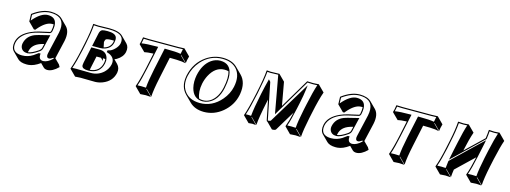

<svg xmlns="http://www.w3.org/2000/svg" viewBox="-14 -1034 4503 1695"><g transform="rotate(15 2238.0 -186.5)"><path d="M200.7 -41Q233.9 -43.5 293 -84Q308.6 -95.7 312.5 -109.9L321.3 -147.9L311.5 -145.5Q228 -125 207 -66.9Q203.6 -56.6 201.2 -45.4Q200.7 -42.5 200.7 -41ZM356.9 -336.9Q350.6 -337.4 343.3 -337.4Q285.6 -337.4 218.3 -256.8Q214.4 -252.4 211.4 -248.5L198.7 -249.5L142.1 -306.2L140.1 -373L144 -377Q228 -439 305.2 -439Q375.5 -438 408.7 -405.8L465.3 -349.1Q505.4 -307.1 487.3 -220.2Q486.3 -215.8 471.7 -152.8Q454.6 -80.6 448.2 -52.2L493.2 -7.3L504.9 13.7Q452.1 66.4 405.3 66.4Q383.3 65.9 371.1 54.2L338.4 21.5Q281.2 62.5 232.9 65.9Q223.6 66.4 214.4 66.4Q161.1 65.9 135.7 41.5L79.1 -15.1Q51.8 -43.9 63 -98.1Q79.1 -174.3 178.2 -218.8Q211.9 -233.9 250.5 -243.2L343.3 -264.2Q349.6 -267.6 351.6 -275.9Q358.9 -312 356.9 -336.9ZM301.3 -45.9V-47.9H299.3ZM374.5 -78.1Q378.4 -95.7 405.8 -213.4Q419.9 -274.4 420.9 -278.8Q446.3 -403.3 349.1 -424.8Q329.1 -428.7 305.2 -429.2Q231.4 -428.7 150.4 -369.1L151.9 -316.9Q224.1 -402.8 286.6 -403.8Q366.2 -403.8 367.7 -327.1Q367.7 -325.2 367.7 -324.2Q367.2 -301.3 361.3 -273.9Q356.9 -258.8 346.2 -254.4L252.9 -233.4Q132.3 -206.1 87.9 -133.8Q76.7 -114.7 72.8 -95.7Q57.6 -17.6 126 -2.9Q141.1 0 157.7 0Q209.5 0 254.9 -28.8Q271.5 -39.6 293 -56.2L295.9 -58.1H312L311 -47.4Q309.6 -1.5 349.1 0Q390.6 -1 435.5 -44.9L431.6 -52.2Q407.7 -35.2 393.6 -35.2Q374 -35.2 372.6 -58.1Q372.6 -60.1 372.1 -61Q372.6 -69.3 374.5 -78.1ZM353 -236.8 322.3 -107.9Q317.4 -88.4 298.3 -75.7Q233.4 -30.8 197.8 -30.8Q150.9 -30.8 136.7 -68.8Q133.3 -79.6 133.3 -89.8Q133.8 -97.2 134.8 -104Q149.9 -174.8 220.7 -202.1Q235.8 -208 252.4 -211.9Z M708 56.6Q708 56.6 658.7 59.6L602.1 2.9L601.6 0Q627.4 -69.8 650.9 -180.2L665.5 -249Q688.5 -356.9 692.9 -429.2L694.3 -432.1Q696.3 -432.1 742.7 -429.2Q761.7 -429.2 791.5 -430.2Q821.8 -431.2 840.3 -431.2Q929.7 -430.7 963.4 -397.5L1020 -340.8Q1046.4 -313 1037.1 -266.6Q1026.9 -219.2 974.1 -187.5Q963.9 -181.6 954.6 -178.2L987.3 -145.5Q1017.6 -113.8 1008.8 -68.4Q991.2 13.2 907.2 45.4Q873.5 58.1 840.8 58.6Q759.8 58.6 730.5 57.1Q718.3 56.6 708 56.6ZM908.7 -335.9Q899.9 -336.4 889.6 -336.4Q841.3 -336.4 833.5 -325.7Q829.1 -318.8 825.7 -302.2L835.4 -254.9Q890.1 -268.1 904.8 -316.4Q905.8 -320.3 906.2 -323.2Q908.2 -330.6 908.7 -335.9ZM854.5 -160.6 859.4 -137.7 836.4 -160.6H795.4L768.1 -32.2Q856 -39.1 874.5 -123Q878.4 -142.6 876.5 -159.2Q869.1 -160.2 861.3 -160.6ZM887.7 -228 884.8 -231 884.3 -229Q886.7 -228.5 887.7 -228ZM651.4 -9.8Q663.1 -9.8 674.3 -9.3Q705.6 -7.8 784.2 -7.8Q852.1 -7.8 900.4 -53.2Q932.6 -84.5 942.4 -127Q955.1 -186 897.5 -213.4Q889.2 -217.3 881.3 -219.2L872.6 -222.2L876.5 -239.7L883.3 -240.7Q912.1 -244.6 943.4 -277.8Q964.8 -301.3 970.7 -325.2Q986.3 -397.5 904.8 -415Q903.3 -415.5 902.8 -415.5Q875.5 -420.9 840.3 -420.9Q821.8 -420.9 792 -419.9Q761.7 -418.9 742.7 -418.9Q718.8 -418.9 702.1 -420.9Q696.8 -350.1 675.3 -247.1L660.6 -177.7Q638.2 -73.2 615.2 -8.8Q631.3 -9.8 651.4 -9.8ZM730.5 -227.1H804.7Q864.7 -227.1 882.3 -176.8Q887.2 -161.6 887.2 -146Q886.7 -133.3 884.3 -121.1Q861.8 -22.9 756.3 -22Q700.7 -22 696.8 -50.3Q696.3 -54.2 696.3 -56.6Q696.8 -65.9 699.2 -79.1ZM733.9 -241.2 759.3 -360.8Q765.6 -390.6 784.2 -397.9Q799.8 -402.8 833 -402.8Q904.3 -402.8 916.5 -367.7Q919.4 -357.9 919.4 -346.7Q918.9 -334.5 916 -320.8Q904.8 -267.6 849.1 -248.5Q827.6 -241.2 803.2 -241.2Z M1274.4 -315.9Q1245.1 -314.5 1224.9 -312.3Q1204.6 -310.1 1198.7 -308.1L1193.4 -306.6L1136.7 -362.8L1135.3 -366.2Q1143.1 -389.2 1148.4 -429.2L1150.9 -431.2Q1180.7 -429.2 1205.6 -429.2H1471.7Q1496.6 -429.2 1526.9 -431.2L1528.8 -429.2L1585 -372.6Q1573.2 -331.5 1571.8 -309.6L1515.1 -366.2L1512.7 -362.8L1569.3 -306.6Q1569.3 -306.6 1534.7 -313Q1492.7 -317.4 1423.3 -317.4L1382.3 -123.5Q1357.4 -6.8 1354 56.6L1297.4 0L1294.9 2.9L1351.6 59.6Q1349.6 59.6 1304.2 56.6L1254.4 59.6L1197.8 2.9L1197.3 0Q1220.2 -61.5 1245.6 -180.2ZM1287.1 -383.8H1299.3L1255.4 -177.7Q1231.4 -64.9 1211.4 -8.8Q1229 -10.3 1247.6 -9.8Q1271.5 -9.8 1288.1 -8.3Q1292.5 -70.8 1315.9 -182.1L1358.9 -383.8H1366.7Q1466.3 -383.8 1506.3 -375.5Q1509.3 -394 1515.6 -420.4Q1490.7 -418.9 1471.7 -418.9H1205.6Q1183.6 -418.9 1157.7 -420.4Q1153.8 -395 1148.9 -376Q1194.3 -383.8 1287.1 -383.8Z M1606.9 -205.1Q1632.8 -326.7 1728.5 -392.6Q1796.9 -439 1877.4 -439Q1961.9 -438.5 2007.8 -393.6L2064.5 -336.9Q2123.5 -277.8 2106 -170.4Q2105 -163.6 2103.5 -157.2Q2083.5 -62.5 2005.4 3.4Q1930.2 65.9 1836.9 66.4Q1753.4 65.9 1705.1 18.1L1648.4 -38.6Q1589.4 -97.7 1605 -193.4Q1606 -199.7 1606.9 -205.1ZM1918.5 -341.3Q1835 -341.3 1785.6 -248Q1767.1 -212.4 1758.3 -171.4Q1742.7 -94.7 1766.6 -36.6Q1783.7 -30.8 1802.7 -30.8Q1863.8 -30.8 1908.2 -87.4Q1938.5 -127 1951.2 -187Q1971.7 -284.2 1954.1 -336.9Q1937.5 -341.3 1918.5 -341.3ZM1861.8 -408.2Q1959.5 -408.2 1970.7 -305.2Q1972.2 -292 1972.2 -278.8Q1971.7 -237.8 1960.9 -185.1Q1935.5 -65.4 1850.1 -30.8Q1825.7 -21.5 1802.7 -21Q1716.8 -21 1692.9 -113.8Q1686 -141.6 1686 -172.4Q1686.5 -202.1 1691.9 -230Q1713.9 -334.5 1780.8 -381.8Q1818.4 -407.7 1861.8 -408.2ZM1616.7 -203.1Q1596.7 -108.4 1651.9 -48.8Q1684.1 -15.1 1733.4 -4.9Q1755.9 -0.5 1780.3 0Q1895.5 0 1975.6 -94.2Q2022.9 -150.4 2037.1 -216.3Q2059.6 -321.8 2005.4 -381.3Q1975.1 -413.6 1926.8 -424.3Q1903.3 -428.7 1877.4 -429.2Q1763.2 -429.2 1685.1 -340.8Q1633.8 -282.2 1616.7 -203.1Z M2350.6 -158.2Q2320.3 -15.1 2314.9 56.6L2258.3 0L2255.9 2.9L2312 59.6Q2310.1 59.6 2278.8 56.6Q2278.8 56.6 2244.1 59.6L2187.5 2.9V0Q2211.4 -66.4 2243.2 -214.8Q2273.4 -357.4 2278.3 -429.2L2281.2 -432.1Q2283.2 -432.1 2315.4 -429.2L2395 -431.2L2451.7 -374.5L2489.7 -163.6L2648.9 -431.2Q2650.4 -431.2 2704.6 -429.2Q2704.6 -429.2 2756.8 -432.1L2757.3 -429.2L2814 -372.6Q2789.1 -303.7 2761.7 -172.4L2751 -122.6Q2726.6 -6.3 2722.7 56.6L2666.5 0L2663.6 2.9L2720.2 59.6Q2718.3 59.6 2672.9 56.6Q2672.9 56.6 2623 59.6L2566.9 2.9L2566.4 0Q2586.4 -53.7 2604.5 -133.3L2493.2 50.8Q2486.8 60.1 2458 60.5L2401.4 3.9Q2397.9 2.9 2396.5 2Q2394 -1.5 2392.6 -5.9L2356.4 -185.1Q2353.5 -172.4 2350.6 -158.2ZM2284.2 -217.3Q2300.3 -293 2313.5 -342.3L2317.9 -360.4L2335 -341.8L2402.3 -7.8Q2402.3 -7.8 2402.8 -5.9Q2419.4 -7.3 2428.2 -11.7L2662.1 -397.5L2656.7 -352.1Q2651.4 -305.7 2634.8 -227.1L2624 -176.8Q2600.1 -64.5 2580.1 -8.8Q2596.7 -10.3 2616.2 -9.8Q2640.1 -9.8 2656.7 -8.3Q2661.1 -69.8 2684.6 -181.2L2695.3 -231Q2721.2 -353.5 2743.7 -420.4Q2724.6 -418.9 2704.6 -418.9Q2685.1 -418.9 2654.3 -420.9L2449.2 -76.2L2386.7 -420.9L2315.4 -418.9Q2299.3 -418.9 2287.6 -420.4Q2281.2 -348.1 2252.9 -212.9Q2223.6 -75.2 2201.2 -9.3Q2211.9 -10.3 2222.2 -9.8Q2237.3 -9.8 2249 -8.3Q2255.4 -81.1 2284.2 -217.3Z M3024.9 -41Q3058.1 -43.5 3117.2 -84Q3132.8 -95.7 3136.7 -109.9L3145.5 -147.9L3135.7 -145.5Q3052.2 -125 3031.2 -66.9Q3027.8 -56.6 3025.4 -45.4Q3024.9 -42.5 3024.9 -41ZM3181.2 -336.9Q3174.8 -337.4 3167.5 -337.4Q3109.9 -337.4 3042.5 -256.8Q3038.6 -252.4 3035.6 -248.5L3022.9 -249.5L2966.3 -306.2L2964.4 -373L2968.3 -377Q3052.2 -439 3129.4 -439Q3199.7 -438 3232.9 -405.8L3289.6 -349.1Q3329.6 -307.1 3311.5 -220.2Q3310.5 -215.8 3295.9 -152.8Q3278.8 -80.6 3272.5 -52.2L3317.4 -7.3L3329.1 13.7Q3276.4 66.4 3229.5 66.4Q3207.5 65.9 3195.3 54.2L3162.6 21.5Q3105.5 62.5 3057.1 65.9Q3047.9 66.4 3038.6 66.4Q2985.4 65.9 2960 41.5L2903.3 -15.1Q2876 -43.9 2887.2 -98.1Q2903.3 -174.3 3002.4 -218.8Q3036.1 -233.9 3074.7 -243.2L3167.5 -264.2Q3173.8 -267.6 3175.8 -275.9Q3183.1 -312 3181.2 -336.9ZM3125.5 -45.9V-47.9H3123.5ZM3198.7 -78.1Q3202.6 -95.7 3230 -213.4Q3244.1 -274.4 3245.1 -278.8Q3270.5 -403.3 3173.3 -424.8Q3153.3 -428.7 3129.4 -429.2Q3055.7 -428.7 2974.6 -369.1L2976.1 -316.9Q3048.3 -402.8 3110.8 -403.8Q3190.4 -403.8 3191.9 -327.1Q3191.9 -325.2 3191.9 -324.2Q3191.4 -301.3 3185.5 -273.9Q3181.2 -258.8 3170.4 -254.4L3077.1 -233.4Q2956.5 -206.1 2912.1 -133.8Q2900.9 -114.7 2897 -95.7Q2881.8 -17.6 2950.2 -2.9Q2965.3 0 2981.9 0Q3033.7 0 3079.1 -28.8Q3095.7 -39.6 3117.2 -56.2L3120.1 -58.1H3136.2L3135.3 -47.4Q3133.8 -1.5 3173.3 0Q3214.8 -1 3259.8 -44.9L3255.9 -52.2Q3231.9 -35.2 3217.8 -35.2Q3198.2 -35.2 3196.8 -58.1Q3196.8 -60.1 3196.3 -61Q3196.8 -69.3 3198.7 -78.1ZM3177.2 -236.8 3146.5 -107.9Q3141.6 -88.4 3122.6 -75.7Q3057.6 -30.8 3022 -30.8Q2975.1 -30.8 2960.9 -68.8Q2957.5 -79.6 2957.5 -89.8Q2958 -97.2 2959 -104Q2974.1 -174.8 3044.9 -202.1Q3060.1 -208 3076.7 -211.9Z M3589.8 -315.9Q3560.5 -314.5 3540.3 -312.3Q3520 -310.1 3514.2 -308.1L3508.8 -306.6L3452.1 -362.8L3450.7 -366.2Q3458.5 -389.2 3463.9 -429.2L3466.3 -431.2Q3496.1 -429.2 3521 -429.2H3787.1Q3812 -429.2 3842.3 -431.2L3844.2 -429.2L3900.4 -372.6Q3888.7 -331.5 3887.2 -309.6L3830.6 -366.2L3828.1 -362.8L3884.8 -306.6Q3884.8 -306.6 3850.1 -313Q3808.1 -317.4 3738.8 -317.4L3697.8 -123.5Q3672.9 -6.8 3669.4 56.6L3612.8 0L3610.4 2.9L3667 59.6Q3665 59.6 3619.6 56.6L3569.8 59.6L3513.2 2.9L3512.7 0Q3535.6 -61.5 3561 -180.2ZM3602.5 -383.8H3614.7L3570.8 -177.7Q3546.9 -64.9 3526.9 -8.8Q3544.4 -10.3 3563 -9.8Q3586.9 -9.8 3603.5 -8.3Q3607.9 -70.8 3631.3 -182.1L3674.3 -383.8H3682.1Q3781.7 -383.8 3821.8 -375.5Q3824.7 -394 3831.1 -420.4Q3806.2 -418.9 3787.1 -418.9H3521Q3499 -418.9 3473.1 -420.4Q3469.2 -395 3464.4 -376Q3509.8 -383.8 3602.5 -383.8Z M4263.7 -168.9 4101.1 -13.2Q4095.2 23.4 4093.3 56.6L4036.6 0L4034.2 2.9L4090.8 59.6Q4088.9 59.6 4043.5 56.6Q4043.5 56.6 3993.7 59.6L3937 2.9V0Q3962.9 -69.8 3985.8 -180.2L4000.5 -249Q4023.4 -356.9 4027.8 -429.2L4029.8 -432.1Q4031.7 -432.1 4078.1 -429.2Q4078.1 -429.2 4126.5 -432.1L4127.9 -429.2L4184.6 -372.6Q4161.6 -307.1 4138.2 -197.8L4300.8 -353.5Q4307.1 -395 4309.1 -429.2L4310.5 -432.1Q4312.5 -432.1 4358.9 -429.2Q4358.9 -429.2 4407.7 -432.1L4409.2 -429.2L4465.3 -372.6Q4445.3 -317.9 4417.5 -193.4L4402.3 -122.6Q4377.9 -6.3 4374.5 56.6L4317.9 0L4314.9 2.9L4371.6 59.6Q4369.6 59.6 4324.2 56.6Q4324.2 56.6 4274.9 59.6L4218.3 2.9L4217.8 0Q4240.2 -60.1 4263.7 -168.9ZM4071.3 -252Q4094.2 -360.4 4114.3 -420.4Q4097.7 -418.9 4078.1 -418.9Q4054.2 -418.9 4037.6 -420.9Q4032.2 -349.6 4010.3 -247.1L3996.1 -177.7Q3973.6 -73.2 3950.7 -8.8Q3967.3 -10.3 3986.8 -9.8Q4011.2 -9.8 4027.3 -8.3Q4029.8 -40 4034.7 -71.3L4035.2 -74.7L4308.6 -336.9L4302.7 -305.7Q4298.3 -282.2 4290.5 -248L4275.4 -176.8Q4251.5 -64.5 4231.4 -8.8Q4248 -10.3 4267.6 -9.8Q4291.5 -9.8 4308.1 -8.3Q4312.5 -69.8 4335.9 -181.2L4351.1 -252Q4377.9 -371.1 4395 -420.4Q4378.4 -418.9 4358.9 -418.9Q4335 -418.9 4318.4 -420.9Q4316.4 -389.2 4311 -352.1L4310.5 -348.6L4036.6 -86.9L4043 -117.7Q4048.3 -144.5 4056.2 -182.1Z"/></g></svg>

Font: Linux Biolinum Shadow O
Style: Italic
Weight: 400
Italic angle: -12°
Designer: Philipp H. Poll
Foundry: Philipp H. Poll
Version: Version 0.6.2